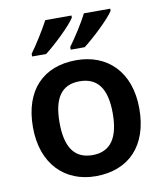

<svg xmlns="http://www.w3.org/2000/svg" viewBox="-86 -837 786 917"><g transform="rotate(-10 307.0 -378.0)"><path d="M511 -756V-766H383C361 -721 319 -657 291 -619V-606H359C406 -642 490 -721 511 -756ZM323 -756V-766H196C172 -721 132 -657 104 -619V-606H172C219 -642 302 -721 323 -756ZM565 -272C565 -452 458 -552 308 -552C148 -552 49 -452 49 -272C49 -92 157 10 305 10C465 10 565 -92 565 -272ZM178 -272C178 -387 216 -450 306 -450C397 -450 436 -387 436 -272C436 -157 397 -92 307 -92C216 -92 178 -157 178 -272Z"/></g></svg>

Font: Noto Sans Gurmukhi SemiBold
Style: Regular
Weight: 600
Designer: Jelle Bosma - Monotype Design Team
Foundry: Monotype Imaging Inc.
Version: Version 2.004